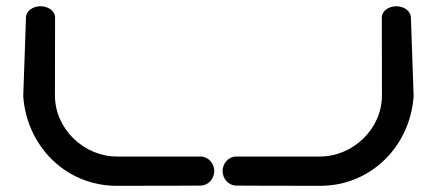

<svg xmlns="http://www.w3.org/2000/svg" viewBox="-20 -601 1413 621"><path d="M1215.3 -292.2C1215.3 -183.5 1121.1 -94.8 1015.2 -94.8C903.7 -94.8 745.2 -94.8 745.2 -94.8C718.7 -94.8 700 -72.4 700 -47.8C700 -23.2 718.7 -0.7 745.2 -0.7C745.2 -0.7 853.6 0 1015.2 0C1182.5 0 1307 -130.9 1317.8 -289.8L1317.8 -290.3L1317.8 -290.8C1317.8 -291.5 1309.2 -537.1 1309 -545.3C1308.2 -565.2 1286.8 -580.8 1262 -580.8C1237.9 -580.8 1215 -566.2 1215 -544.2C1214.9 -542.5 1215 -541 1215 -539.3C1215 -515.4 1215.3 -394.1 1215.3 -292.2ZM111 -580.8C86.9 -580.8 64 -565.9 64 -544.1L55.2 -290.3L55.2 -289.8C66 -130.9 190.5 0 357.8 0C519.4 0 627.8 -0.7 627.8 -0.7C654.3 -0.7 673 -23.2 673 -47.8C673 -72.3 654.3 -94.8 627.8 -94.8L357.8 -94.8C251.9 -94.8 157.7 -183.5 157.7 -292.2C157.7 -393.8 158 -513.9 158.1 -539.3L158.1 -544.2C158 -566.2 135.1 -580.8 111 -580.8Z"/></svg>

Font: Hi.
Style: Black
Weight: 400
Designer: Mew Too, Robert Jablonski
Foundry: Cannot Into Space Fonts
Version: Version 1.996